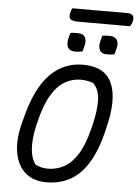

<svg xmlns="http://www.w3.org/2000/svg" viewBox="-67 -1111 845 1181"><g transform="rotate(5 355.0 -520.0)"><path d="M427 -720Q562 -720 605.5 -623Q649 -526 603 -344L597 -318Q566 -195 518.5 -121Q471 -47 407.5 -13.5Q344 20 264 20Q185 20 135.5 -22Q86 -64 71 -141.5Q56 -219 82 -325L89 -351Q136 -543 221 -631.5Q306 -720 427 -720ZM170 -310Q154 -236 158 -177Q162 -118 190 -82Q225 -64 266 -64Q321 -64 367.5 -90Q414 -116 450.5 -174.5Q487 -233 511 -331L516 -350Q540 -448 537.5 -513Q535 -578 498 -614Q483 -619 463 -623Q443 -627 421 -627Q368 -627 321 -599Q274 -571 237 -506.5Q200 -442 175 -332ZM332 -908Q353 -911 376 -911Q410 -911 422.5 -890Q435 -869 425 -833L416 -801Q406 -799 395 -797.5Q384 -796 371 -796Q337 -796 325.5 -818Q314 -840 324 -878ZM529 -908Q550 -911 574 -911Q607 -911 620 -890Q633 -869 622 -833L614 -801Q604 -799 593 -797.5Q582 -796 568 -796Q534 -796 522.5 -818Q511 -840 521 -878ZM331 -1060H673Q696 -1060 705 -1047.5Q714 -1035 708 -1013Q706 -1003 702 -995Q698 -987 693 -981H374Q337 -981 325.5 -992Q314 -1003 320 -1029Q324 -1049 331 -1060Z"/></g></svg>

Font: Recursive Sn Csl St
Style: Italic
Weight: 400
Italic angle: -15°
Version: Version 1.079;hotconv 1.0.112;makeotfexe 2.5.65598; ttfautoh